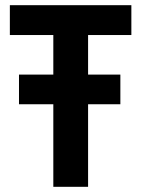

<svg xmlns="http://www.w3.org/2000/svg" viewBox="-20 -720 544 740"><path d="M185.5 0H319.5V-585H486.3V-700H18V-585H185.5ZM443.9 -432.5H53.2V-318.2H443.9Z"/></svg>

Font: Tilda Sans VF
Style: Regular
Weight: 400
Designer: ParaType Ltd
Foundry: ParaType Ltd
Version: Version 1.010